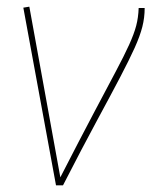

<svg xmlns="http://www.w3.org/2000/svg" viewBox="-20 -554 454 576"><path d="M169 2H148L50 -531L68 -534L161 -22Q220 -137 260.5 -213.5Q301 -290 327 -339Q353 -388 367.5 -420Q382 -452 388.5 -476.5Q395 -501 396 -530H414Q414 -501 407 -473.5Q400 -446 384 -410.5Q368 -375 340.5 -322.5Q313 -270 270.5 -191.5Q228 -113 169 2Z"/></svg>

Font: Georama Thin
Style: Italic
Weight: 100
Italic angle: -9°
Designer: Jean-Baptiste Levee
Foundry: Production Type
Version: Version 1.000